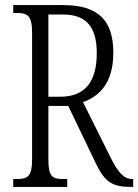

<svg xmlns="http://www.w3.org/2000/svg" viewBox="-20 -734 543 754"><path d="M32 0H244V-31H227C185 -31 170 -41 170 -108V-318H248L357 -91C392 -18 423 0 493 0H503V-31H499C465 -31 443 -59 415 -114L306 -333C367 -355 425 -404 425 -527C425 -653 367 -714 228 -714H32V-683H47C88 -683 106 -673 106 -605V-108C106 -41 89 -31 47 -31H32ZM215 -354H170V-677H228C323 -677 360 -623 360 -525C360 -414 315 -354 215 -354Z"/></svg>

Font: Noto Serif Armenian ExtraCondensed Light
Style: Regular
Weight: 300
Width: 2
Designer: Monotype Design Team
Foundry: Monotype Imaging Inc.
Version: Version 2.008